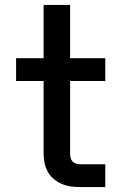

<svg xmlns="http://www.w3.org/2000/svg" viewBox="-20 -755 490 775"><path d="M303 0Q284 0 265.5 -2.5Q247 -5 229.5 -12.5Q212 -20 197 -32.5Q182 -45 173 -61.5Q164 -78 160 -96.5Q156 -115 156 -134V-428H45V-520H156V-735H263V-520H405V-428H263V-134Q263 -126 265 -117.5Q267 -109 273 -103Q279 -97 287 -94.5Q295 -92 303 -92H405V0Z"/></svg>

Font: Iosevka Etoile Semibold
Style: Regular
Weight: 600
Designer: Belleve Invis
Foundry: Belleve Invis
Version: Version 22.1.2; ttfautohint (v1.8.4)